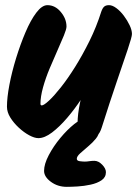

<svg xmlns="http://www.w3.org/2000/svg" viewBox="-20 -548 532 745"><path d="M365 -43Q365 -26 352 -10Q339 6 321.5 20.5Q304 35 291 47Q278 59 278 68Q278 76 289.5 77.5Q301 79 309 79Q317 79 326.5 77.5Q336 76 346 76Q362 76 376.5 91Q391 106 391 120Q391 140 374 151.5Q357 163 331.5 168.5Q306 174 281 175.5Q256 177 239 177Q204 177 177.5 157.5Q151 138 151 115Q151 89 169 54.5Q187 20 214 -12.5Q241 -45 268 -66.5Q295 -88 313 -88Q330 -88 347.5 -74.5Q365 -61 365 -43ZM238 -445Q238 -435 228 -410.5Q218 -386 203 -352.5Q188 -319 172.5 -282Q157 -245 147 -209Q137 -173 137 -145Q137 -142 138.5 -140.5Q140 -139 142 -139Q150 -139 170 -157.5Q190 -176 216.5 -209.5Q243 -243 271.5 -288.5Q300 -334 327 -388.5Q354 -443 373 -503Q378 -517 384.5 -522.5Q391 -528 403 -528Q416 -528 431.5 -516.5Q447 -505 460.5 -487Q474 -469 483 -450Q492 -431 492 -416Q492 -405 475.5 -356Q459 -307 432.5 -229.5Q406 -152 375 -54Q368 -31 356.5 -21.5Q345 -12 328 -12Q310 -12 295.5 -25.5Q281 -39 281 -70Q281 -104 290.5 -149.5Q300 -195 315 -239Q330 -283 345 -311L371 -300Q362 -276 342 -240Q322 -204 296 -164.5Q270 -125 240.5 -90.5Q211 -56 182 -34Q153 -12 129 -12Q114 -12 93.5 -23Q73 -34 53 -52.5Q33 -71 20 -92Q7 -113 7 -134Q7 -169 16.5 -219Q26 -269 42.5 -322.5Q59 -376 79 -423Q99 -470 121 -499Q143 -528 164 -528Q194 -528 216 -501.5Q238 -475 238 -445Z"/></svg>

Font: Kalam Variable Light
Style: Regular
Weight: 300
Designer: Lipi Raval, Jonny Pinhorn
Foundry: Indian Type Foundry
Version: Version 3.000